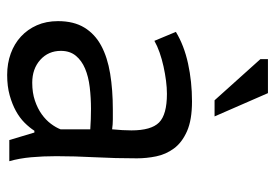

<svg xmlns="http://www.w3.org/2000/svg" viewBox="-136 -624 768 536"><g transform="rotate(90 248.0 -356.0)"><path d="M39 0ZM69 -463Q107 -486 157.5 -497Q208 -508 263 -508Q315 -508 346.5 -494Q378 -480 394.5 -457.5Q411 -435 416.5 -408Q422 -381 422 -354Q422 -294 419 -237Q416 -180 416 -129Q416 -92 419 -59Q422 -26 430 2H371L350 -68H345Q336 -54 322.5 -40.5Q309 -27 290 -16.5Q271 -6 246 1Q221 8 189 8Q157 8 129.5 -2Q102 -12 82 -30.5Q62 -49 50.5 -75Q39 -101 39 -134Q39 -178 57 -207.5Q75 -237 107.5 -254.5Q140 -272 185.5 -279.5Q231 -287 286 -287Q300 -287 313.5 -287Q327 -287 341 -285Q344 -315 344 -339Q344 -394 322 -416Q300 -438 242 -438Q225 -438 205.5 -435.5Q186 -433 165.5 -428.5Q145 -424 126.5 -417.5Q108 -411 94 -403ZM211 -62Q239 -62 261 -69.5Q283 -77 299 -88.5Q315 -100 325.5 -114Q336 -128 341 -141V-224Q327 -225 312.5 -225.5Q298 -226 284 -226Q253 -226 223.5 -222.5Q194 -219 171.5 -209.5Q149 -200 135.5 -183.5Q122 -167 122 -142Q122 -107 147 -84.5Q172 -62 211 -62ZM305 -571H260L145 -699V-720H240Z"/></g></svg>

Font: PT Sans
Style: Regular
Weight: 400
Designer: A.Korolkova, O.Umpeleva, V.Yefimov
Foundry: ParaType Ltd
Version: Version 2.003